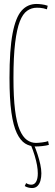

<svg xmlns="http://www.w3.org/2000/svg" viewBox="-20 -730 280 970"><path d="M28 -336Q28 -479 43.5 -560.5Q59 -642 89 -676Q119 -710 165 -710Q171 -710 177.5 -709.5Q184 -709 191 -708Q198 -707 205.5 -705.5Q213 -704 221 -701L217 -683Q208 -686 199 -688Q190 -690 182 -690.5Q174 -691 166 -691Q139 -691 117 -675.5Q95 -660 80 -621.5Q65 -583 56.5 -513.5Q48 -444 48 -336Q48 -238 56 -174Q64 -110 79.5 -74Q95 -38 116 -23Q137 -8 162 -8Q172 -8 192.5 -10.5Q213 -13 223 -17L227 2Q220 4 211.5 5.5Q203 7 193.5 8Q184 9 175.5 9.5Q167 10 161 10Q131 10 107 -5Q83 -20 65 -57.5Q47 -95 37.5 -162.5Q28 -230 28 -336ZM112 195Q118 199 124.5 201Q131 203 138 203Q154 203 162.5 188Q171 173 171 146Q171 127 167 104.5Q163 82 155 55.5Q147 29 135 0H151Q161 23 169.5 49Q178 75 183.5 100Q189 125 189 146Q189 165 184.5 182Q180 199 169.5 209.5Q159 220 142 220Q135 220 125 218Q115 216 105 210Z"/></svg>

Font: Georama ExtraCondensed Thin
Style: Regular
Weight: 100
Width: 2
Designer: Jean-Baptiste Levee
Foundry: Production Type
Version: Version 1.001